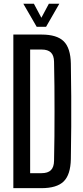

<svg xmlns="http://www.w3.org/2000/svg" viewBox="-20 -980 434 1000"><path d="M49.5 0V-800H196.5Q276.5 -800 312 -764.8Q347.5 -729.5 349 -649Q350.5 -560 351 -480Q351.5 -400 351 -320.2Q350.5 -240.5 349 -151.5Q347.5 -70.5 311.8 -35.2Q276 0 195.5 0ZM137 -78H195.5Q229.5 -78 245.2 -93.8Q261 -109.5 261.5 -142.5Q263 -207 263.5 -271.5Q264 -336 264 -400.5Q264 -465 263.5 -529.5Q263 -594 261.5 -658.5Q261 -691 245.2 -706.5Q229.5 -722 196.5 -722H137ZM171 -840.5 101.5 -960.5H156.5L195.5 -887.5L234.5 -960.5H289L220 -840.5Z"/></svg>

Font: Big Shoulders Display Thin SemiBold
Style: Regular
Weight: 600
Version: Version 2.002